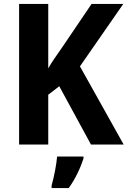

<svg xmlns="http://www.w3.org/2000/svg" viewBox="-20 -734 648 975"><path d="M608 0 386 -397 606 -714H445L294 -491C268 -454 243 -419 225 -387V-714H77V0H225V-253L281 -296L442 0ZM404 71V61H270C267 101 253 171 242 208V221H329C363 174 388 120 404 71Z"/></svg>

Font: Noto Sans Khmer SemiCondensed
Style: Bold
Weight: 700
Width: 4
Designer: Danh Hong and the Monotype Design Team
Foundry: Monotype Imaging Inc.
Version: Version 2.004